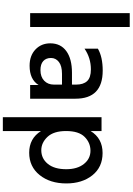

<svg xmlns="http://www.w3.org/2000/svg" viewBox="191 -938 941 1363"><g transform="rotate(90 661.5 -256.5)"><path d="M73.2 0H171.9V-707H73.2Z M580.6 -226.1V-168.9Q580.6 -126 553 -99.6Q525.4 -73.2 477.5 -73.2Q435.5 -73.2 413.6 -93Q391.6 -112.8 391.6 -147.9Q391.6 -182.1 419.9 -204.1Q448.2 -226.1 504.4 -226.1ZM325.7 -386.2Q391.6 -431.2 472.7 -431.2Q530.8 -431.2 555.7 -404.5Q580.6 -377.9 580.6 -326.2V-296.9H496.6Q397.5 -296.9 342.5 -256.6Q287.6 -216.3 287.6 -143.1Q287.6 -79.1 331.3 -37.6Q375 3.9 446.8 3.9Q544.4 3.9 583.5 -60.1V0H680.7V-321.8Q680.7 -515.1 481.4 -515.1Q384.8 -515.1 325.7 -481Z M1046.4 -79.1Q993.2 -79.1 951.7 -123Q910.2 -167 910.2 -254.9Q910.2 -345.2 951.7 -386.7Q993.2 -428.2 1050 -428.2Q1106.9 -428.2 1144 -381.6Q1181.2 -335 1181.2 -255.9Q1181.2 -171.9 1143.3 -125.5Q1105.5 -79.1 1046.4 -79.1ZM910.2 -506.8H812V193.8H910.2V-77.1Q962.9 6.8 1064 6.8Q1163.1 6.8 1222.7 -67.4Q1282.2 -141.6 1282.2 -256.8Q1282.2 -369.1 1224.4 -441.7Q1166.5 -514.2 1066.4 -514.2Q961.9 -514.2 910.2 -429.2Z"/></g></svg>

Font: FAU Chimera Medium
Style: Regular
Weight: 500
Version: Version 1.002;hotconv 1.0.117;makeotfexe 2.5.65602